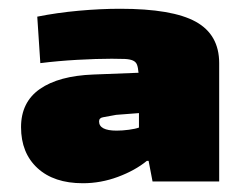

<svg xmlns="http://www.w3.org/2000/svg" viewBox="-20 -766 570 438"><path d="M169 -348Q103 -348 65.5 -382.5Q28 -417 28 -476Q28 -533 71 -563Q114 -593 193 -596L296 -600Q295 -612 292.5 -618.5Q290 -625 283 -628Q276 -631 264.5 -631.5Q253 -632 235 -632Q200 -632 156 -629.5Q112 -627 72 -622L65 -728Q110 -737 159.5 -741.5Q209 -746 254 -746Q373 -746 426.5 -716.5Q480 -687 480 -622V-352H328L319 -399H315Q288 -377 249 -362.5Q210 -348 169 -348ZM246 -468Q259 -468 274 -470Q289 -472 297 -475V-508L245 -504Q224 -500 215 -498.5Q206 -497 206 -489Q206 -468 246 -468Z"/></svg>

Font: Encode Sans Wide
Style: Black
Weight: 900
Designer: Pablo Impallari, Andres Torresi
Foundry: Pablo Impallari, Andres Torresi
Version: Version 1.000; ttfautohint (v1.00) -l 8 -r 50 -G 200 -x 14 -